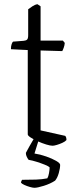

<svg xmlns="http://www.w3.org/2000/svg" viewBox="-20 -693 374 913"><path d="M230 0Q219 0 199.5 -6Q180 -12 160 -21Q140 -30 126 -39Q112 -48 112 -54V-455L32 -459Q32 -474 35.5 -483.5Q39 -493 42 -495L93 -499Q104 -500 109 -505Q114 -510 114 -526V-649Q122 -655 134 -663Q146 -671 158 -673L173 -663V-500H279L288 -489Q287 -477 283 -466Q279 -455 276 -450L173 -453V-73L290 -47Q296 -41 296 -27Q290 -20 277 -14Q264 -8 250.5 -4Q237 0 230 0ZM144 200Q136 200 122 196Q108 192 96 186.5Q84 181 80 176Q80 171 82 167.5Q84 164 85 162Q123 162 151.5 161Q180 160 205 155Q210 147 213 130.5Q216 114 216 103Q210 97 192.5 90Q175 83 154.5 76.5Q134 70 116 67Q112 62 107.5 53Q103 44 103 34Q111 19 119 4.5Q127 -10 143 -37H167L144 37Q171 41 199.5 51Q228 61 247 72Q266 83 266 91Q266 107 259.5 130Q253 153 242 166Q219 181 188.5 190.5Q158 200 144 200Z"/></svg>

Font: Texturina Thin
Style: Regular
Weight: 100
Designer: Guillermo Torres Carreño
Foundry: Omnibus-Type
Version: Version 1.002; ttfautohint (v1.8.3)